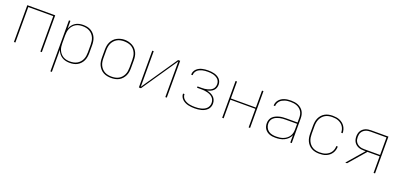

<svg xmlns="http://www.w3.org/2000/svg" viewBox="10 -1468 5381 2599"><g transform="rotate(20 2700.0 -168.0)"><path d="M99 0V-530H501V0H480V-511H120V0Z M699 205V-530H720V-417Q730 -445 748 -469Q766 -493 791 -509Q816 -525 845 -531.5Q874 -538 904 -538Q932 -538 960.5 -532.5Q989 -527 1013.5 -513Q1038 -499 1057.5 -477.5Q1077 -456 1088.5 -430.5Q1100 -405 1104.5 -376.5Q1109 -348 1109 -320V-210Q1109 -182 1104.5 -153.5Q1100 -125 1088.5 -99.5Q1077 -74 1057.5 -52.5Q1038 -31 1013.5 -17Q989 -3 960.5 2.5Q932 8 904 8Q874 8 845 1.5Q816 -5 791 -21Q766 -37 748 -61Q730 -85 720 -113V205ZM901 -11Q927 -11 952.5 -16Q978 -21 1000.5 -33.5Q1023 -46 1041 -65.5Q1059 -85 1069.5 -109Q1080 -133 1084 -158.5Q1088 -184 1088 -210V-320Q1088 -346 1084 -371.5Q1080 -397 1069.5 -421Q1059 -445 1041 -464.5Q1023 -484 1000.5 -496.5Q978 -509 952.5 -514Q927 -519 901 -519Q875 -519 850 -514Q825 -509 803 -496Q781 -483 764 -463Q747 -443 737 -419.5Q727 -396 723.5 -371Q720 -346 720 -320V-210Q720 -184 723.5 -159Q727 -134 737 -110.5Q747 -87 764 -67Q781 -47 803 -34Q825 -21 850 -16Q875 -11 901 -11Z M1500 8Q1471 8 1442.5 2.5Q1414 -3 1389 -16.5Q1364 -30 1344.5 -51.5Q1325 -73 1312.5 -98.5Q1300 -124 1295.5 -152.5Q1291 -181 1291 -210V-320Q1291 -349 1295.5 -377.5Q1300 -406 1312.5 -432Q1325 -458 1344.5 -479Q1364 -500 1389.5 -513.5Q1415 -527 1443 -534Q1471 -541 1500 -541Q1529 -541 1557 -534Q1585 -527 1610.5 -513.5Q1636 -500 1655.5 -479Q1675 -458 1687.5 -432Q1700 -406 1704.5 -377.5Q1709 -349 1709 -320V-210Q1709 -181 1704.5 -152.5Q1700 -124 1687.5 -98.5Q1675 -73 1655.5 -51.5Q1636 -30 1611 -16.5Q1586 -3 1557.5 2.5Q1529 8 1500 8ZM1500 -11Q1526 -11 1552 -16Q1578 -21 1600.5 -33.5Q1623 -46 1640.5 -65.5Q1658 -85 1669 -108.5Q1680 -132 1684 -158Q1688 -184 1688 -210V-320Q1688 -346 1684 -372Q1680 -398 1669 -422Q1658 -446 1640 -465.5Q1622 -485 1599 -497Q1576 -509 1550 -514Q1524 -519 1497 -519Q1472 -519 1446.5 -514Q1421 -509 1398.5 -496Q1376 -483 1358.5 -463.5Q1341 -444 1330.5 -420.5Q1320 -397 1316 -371.5Q1312 -346 1312 -320V-210Q1312 -184 1316 -158Q1320 -132 1331 -108.5Q1342 -85 1359.5 -65.5Q1377 -46 1399.5 -33.5Q1422 -21 1448 -16Q1474 -11 1500 -11Z M1899 0V-530H1920V-16L2271 -530H2301V0H2280V-514L1929 0Z M2703 8Q2680 8 2656.5 6Q2633 4 2610 -1.5Q2587 -7 2566 -17Q2545 -27 2527.5 -42.5Q2510 -58 2499.5 -79.5Q2489 -101 2489 -124Q2489 -125 2489 -125.5Q2489 -126 2489 -127H2510Q2510 -126 2510 -125.5Q2510 -125 2510 -125Q2510 -104 2519.5 -85Q2529 -66 2545 -53Q2561 -40 2580.5 -31.5Q2600 -23 2620.5 -18.5Q2641 -14 2661.5 -12.5Q2682 -11 2703 -11Q2725 -11 2746.5 -13Q2768 -15 2789 -20.5Q2810 -26 2829.5 -35.5Q2849 -45 2864.5 -60Q2880 -75 2888 -95.5Q2896 -116 2896 -138Q2896 -160 2888 -181Q2880 -202 2864.5 -217Q2849 -232 2829 -241.5Q2809 -251 2787.5 -256.5Q2766 -262 2744 -264Q2722 -266 2700 -266H2640V-285H2700Q2720 -285 2740.5 -287Q2761 -289 2780.5 -294Q2800 -299 2818.5 -307.5Q2837 -316 2851.5 -330Q2866 -344 2873 -363.5Q2880 -383 2880 -403Q2880 -423 2873 -442Q2866 -461 2851.5 -474.5Q2837 -488 2819 -497Q2801 -506 2781.5 -511Q2762 -516 2742.5 -517.5Q2723 -519 2703 -519Q2684 -519 2664.5 -517.5Q2645 -516 2626 -511Q2607 -506 2589 -498Q2571 -490 2557 -477Q2543 -464 2534.5 -446Q2526 -428 2526 -408Q2526 -407 2526 -406Q2526 -405 2526 -405H2505Q2505 -406 2505 -407Q2505 -408 2505 -409Q2505 -431 2514 -451.5Q2523 -472 2539 -487.5Q2555 -503 2574.5 -513Q2594 -523 2615.5 -528.5Q2637 -534 2659 -536Q2681 -538 2703 -538Q2725 -538 2747.5 -536Q2770 -534 2792 -528Q2814 -522 2834 -511.5Q2854 -501 2869.5 -485Q2885 -469 2893 -447.5Q2901 -426 2901 -403Q2901 -379 2892.5 -356.5Q2884 -334 2866.5 -317.5Q2849 -301 2827 -291.5Q2805 -282 2782 -276Q2808 -270 2832.5 -260Q2857 -250 2877 -232Q2897 -214 2907 -189Q2917 -164 2917 -137Q2917 -113 2908.5 -90Q2900 -67 2883 -49.5Q2866 -32 2844 -20.5Q2822 -9 2799 -3Q2776 3 2751.5 5.5Q2727 8 2703 8Z M3099 0V-530H3120V-286H3480V-530H3501V0H3480V-268H3120V0Z M3868 8Q3847 8 3825 5.5Q3803 3 3782.5 -4.5Q3762 -12 3744.5 -25Q3727 -38 3714.5 -56Q3702 -74 3696.5 -95.5Q3691 -117 3691 -139Q3691 -165 3700 -189.5Q3709 -214 3727.5 -232Q3746 -250 3769.5 -261Q3793 -272 3818 -278.5Q3843 -285 3868.5 -287Q3894 -289 3920 -289H4080V-355Q4080 -378 4075.5 -401Q4071 -424 4059 -444Q4047 -464 4029 -479Q4011 -494 3989.5 -503Q3968 -512 3945 -515.5Q3922 -519 3898 -519Q3878 -519 3857.5 -517Q3837 -515 3817.5 -509Q3798 -503 3779.5 -493Q3761 -483 3747.5 -468Q3734 -453 3726 -434Q3718 -415 3718 -394H3697Q3697 -417 3705.5 -439Q3714 -461 3729.5 -478.5Q3745 -496 3765 -508Q3785 -520 3807 -526.5Q3829 -533 3852 -535.5Q3875 -538 3898 -538Q3924 -538 3950 -534Q3976 -530 3999.5 -520Q4023 -510 4043.5 -493Q4064 -476 4077 -454Q4090 -432 4095.5 -406.5Q4101 -381 4101 -355V0H4080V-107Q4068 -77 4045 -54Q4022 -31 3993 -17Q3964 -3 3932 2.5Q3900 8 3868 8ZM3871 -11Q3897 -11 3923 -14.5Q3949 -18 3973 -27.5Q3997 -37 4018 -53Q4039 -69 4053.5 -90.5Q4068 -112 4074 -137.5Q4080 -163 4080 -189V-270H3920Q3897 -270 3874 -268.5Q3851 -267 3828.5 -261.5Q3806 -256 3785 -247Q3764 -238 3746.5 -222.5Q3729 -207 3720.5 -185.5Q3712 -164 3712 -141Q3712 -112 3724.5 -84.5Q3737 -57 3760.5 -40Q3784 -23 3813 -17Q3842 -11 3871 -11Z M4498 8Q4469 8 4441 2.5Q4413 -3 4388 -16.5Q4363 -30 4343.5 -51.5Q4324 -73 4312 -99Q4300 -125 4295.5 -153.5Q4291 -182 4291 -210V-320Q4291 -348 4295.5 -376.5Q4300 -405 4312 -431Q4324 -457 4343.5 -478.5Q4363 -500 4388 -513.5Q4413 -527 4441 -532.5Q4469 -538 4498 -538Q4523 -538 4548.5 -534.5Q4574 -531 4597.5 -521Q4621 -511 4641 -495Q4661 -479 4675 -457.5Q4689 -436 4696 -411Q4703 -386 4703 -361H4682Q4682 -384 4676 -406Q4670 -428 4657.5 -447.5Q4645 -467 4626.5 -481Q4608 -495 4587 -504Q4566 -513 4543 -516Q4520 -519 4498 -519Q4472 -519 4446.5 -514Q4421 -509 4398.5 -496.5Q4376 -484 4358.5 -464Q4341 -444 4330.5 -420.5Q4320 -397 4316 -371.5Q4312 -346 4312 -320V-210Q4312 -184 4316 -158.5Q4320 -133 4330.5 -109.5Q4341 -86 4358.5 -66Q4376 -46 4398.5 -33.5Q4421 -21 4446.5 -16Q4472 -11 4498 -11Q4520 -11 4543 -14Q4566 -17 4587 -26Q4608 -35 4626.5 -49Q4645 -63 4657.5 -82.5Q4670 -102 4676 -124Q4682 -146 4682 -169H4703Q4703 -144 4696 -119Q4689 -94 4675 -72.5Q4661 -51 4641 -35Q4621 -19 4597.5 -9Q4574 1 4548.5 4.5Q4523 8 4498 8Z M4872 0 5079 -239H5053Q5032 -239 5011.5 -242Q4991 -245 4972 -253Q4953 -261 4937 -274.5Q4921 -288 4910.5 -305.5Q4900 -323 4895.5 -343.5Q4891 -364 4891 -385Q4891 -405 4895.5 -425.5Q4900 -446 4910.5 -463.5Q4921 -481 4937 -494.5Q4953 -508 4972 -516Q4991 -524 5011.5 -527Q5032 -530 5053 -530H5301V0H5280V-239H5105L4898 0ZM5053 -258H5280V-511H5053Q5035 -511 5017 -508.5Q4999 -506 4982.5 -499Q4966 -492 4952 -480.5Q4938 -469 4928.5 -453.5Q4919 -438 4915.5 -420.5Q4912 -403 4912 -385Q4912 -367 4915.5 -349Q4919 -331 4928.5 -315.5Q4938 -300 4952 -288.5Q4966 -277 4982.5 -270Q4999 -263 5017 -260.5Q5035 -258 5053 -258Z"/></g></svg>

Font: Iosevka Curly Thin Extended
Style: Regular
Weight: 100
Width: 7
Monospace: yes
Designer: Belleve Invis
Foundry: Belleve Invis
Version: Version 11.1.0; ttfautohint (v1.8.3)